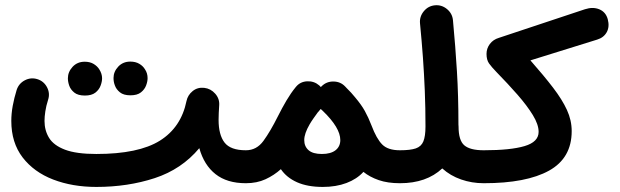

<svg xmlns="http://www.w3.org/2000/svg" viewBox="-20 -677 2435 754"><path d="M24.4 -202.1Q24.4 -231 30 -261.5Q35.6 -292 45.4 -323.7Q53.7 -349.1 77.4 -361.6Q101.1 -374 126.5 -366.2Q151.9 -358.4 164.6 -334.5Q177.2 -310.5 168.9 -285.2Q161.1 -260.7 158 -239.7Q154.8 -218.8 154.8 -202.1Q154.8 -164.6 172.9 -135.3Q190.9 -106 235.4 -89.1Q279.8 -72.3 358.4 -72.3Q523.9 -72.3 607.7 -124.5Q691.4 -176.8 712.4 -280.3Q717.3 -303.7 736.6 -319.3Q755.9 -335 782.2 -332Q807.6 -329.1 825.2 -309.1Q842.8 -289.1 840.8 -263.2Q839.8 -248 839.1 -233.9Q838.4 -219.7 838.4 -206.5Q838.4 -147.5 861.8 -117.2Q885.3 -86.9 945.3 -86.9H945.8Q972.7 -86.9 991.5 -67.9Q1010.3 -48.8 1010.3 -22Q1010.3 4.9 991.5 23.7Q972.7 42.5 945.8 42.5H945.3Q871.6 42.5 826.4 6.8Q781.2 -28.8 762.7 -95.2Q693.4 -12.2 587.6 22.5Q481.9 57.1 358.4 57.1Q264.6 57.1 189 28.1Q113.3 -1 68.8 -58.8Q24.4 -116.7 24.4 -202.1ZM425.8 -370.6Q425.8 -395.5 444.3 -415.3Q462.9 -435.1 491.7 -435.1Q512.2 -435.1 526.9 -426.5Q541.5 -418 549.3 -404.8Q559.6 -389.6 559.6 -370.1Q559.6 -356.9 553.7 -341.3Q547.9 -325.7 533.4 -314.2Q519 -302.7 492.2 -302.7Q465.3 -302.7 450.9 -314.5Q436.5 -326.2 431.2 -341.3Q425.8 -355 425.8 -370.6ZM246.6 -369.6Q246.6 -394.5 265.1 -414.6Q283.7 -434.6 312.5 -434.6Q333.5 -434.6 347.9 -425.8Q362.3 -417 370.1 -404.3Q380.9 -387.2 380.9 -369.6Q380.9 -356.4 375 -340.6Q369.1 -324.7 354.5 -313.2Q339.8 -301.8 313.5 -301.8Q286.1 -301.8 271.7 -313.5Q257.3 -325.2 252 -340.3Q246.6 -355.5 246.6 -369.6Z M881.3 -22Q881.3 -48.8 900.1 -67.9Q918.9 -86.9 945.8 -86.9Q987.8 -86.9 1014.6 -123.8Q1041.5 -160.6 1071.8 -221.2Q1087.9 -253.4 1105.2 -282.7Q1122.6 -312 1140.6 -334Q1141.6 -335.4 1142.6 -336.4Q1159.2 -356.4 1186.3 -357.7Q1213.4 -358.9 1233.4 -341.8Q1236.8 -338.9 1240.2 -335L1241.2 -336.4Q1241.2 -336.4 1241.7 -336.9L1242.7 -337.9L1243.7 -338.9Q1262.7 -357.4 1290 -356.9Q1317.4 -356.4 1335.4 -337.4Q1339.4 -333.5 1342.3 -330.1Q1359.9 -313 1374 -295.4Q1398.9 -266.1 1412.8 -241Q1426.8 -215.8 1439 -184.1Q1458.5 -132.3 1481 -109.6Q1503.4 -86.9 1550.3 -86.9H1550.8Q1577.6 -86.9 1596.4 -67.9Q1615.2 -48.8 1615.2 -22Q1615.2 4.9 1596.4 23.7Q1577.6 42.5 1550.8 42.5H1550.3Q1502.4 42.5 1467.3 30.3Q1432.1 18.1 1407.2 -2Q1381.3 26.4 1340.6 41.7Q1299.8 57.1 1247.6 57.1Q1188 57.1 1146.7 38.8Q1105.5 20.5 1083 -12.7Q1056.6 11.2 1022.7 26.9Q988.8 42.5 945.8 42.5Q918.9 42.5 900.1 23.7Q881.3 4.9 881.3 -22ZM1242.2 -246.6Q1240.7 -248 1239.3 -249Q1234.9 -243.7 1230 -237.8L1228 -235.8Q1219.7 -224.6 1211.2 -212.4Q1202.6 -200.2 1195.8 -188.5Q1174.8 -152.3 1174.8 -127Q1174.8 -102.1 1191.7 -87.2Q1208.5 -72.3 1244.1 -72.3Q1278.8 -72.3 1297.6 -86.9Q1316.4 -101.6 1316.4 -127Q1316.4 -175.3 1248 -241.2Q1245.1 -244.1 1242.2 -246.6Z M1486.3 -22Q1486.3 -48.8 1505.1 -67.9Q1523.9 -86.9 1550.8 -86.9Q1591.3 -86.9 1612.8 -94.2Q1634.3 -101.6 1642.6 -121.8Q1650.9 -142.1 1650.9 -180.2Q1650.9 -254.9 1648.2 -320.6Q1645.5 -386.2 1640.9 -450.9Q1636.2 -515.6 1629.4 -585.4Q1627 -611.8 1644.3 -632.8Q1661.6 -653.8 1688 -656.2Q1714.4 -658.7 1735.4 -641.4Q1756.3 -624 1758.8 -597.7Q1768.6 -493.2 1774.4 -397Q1780.3 -300.8 1780.3 -188Q1780.8 -184.1 1780.8 -180.2Q1780.8 -125.5 1803.5 -106.2Q1826.2 -86.9 1879.4 -86.9H1879.9Q1906.7 -86.9 1925.5 -67.9Q1944.3 -48.8 1944.3 -22Q1944.3 4.9 1925.5 23.7Q1906.7 42.5 1879.9 42.5H1879.4Q1833 42.5 1790.8 27.8Q1748.5 13.2 1716.8 -15.6Q1654.8 42.5 1550.8 42.5Q1523.9 42.5 1505.1 23.7Q1486.3 4.9 1486.3 -22Z M1814.9 -22Q1814.9 -48.8 1834 -67.9Q1853 -86.9 1879.9 -86.9Q1984.9 -86.9 2040 -103.3Q2095.2 -119.6 2095.2 -159.2Q2095.2 -188 2072.5 -225.1Q2049.8 -262.2 2012.2 -305.2Q1974.6 -348.1 1929.7 -394Q1910.2 -414.1 1900.4 -428Q1890.6 -441.9 1890.6 -465.3Q1890.6 -486.8 1903.6 -504.2Q1916.5 -521.5 1939 -528.3L2276.9 -640.6Q2308.6 -650.9 2333.7 -640.4Q2358.9 -629.9 2366.7 -601.6Q2374.5 -572.3 2362.8 -550.8Q2351.1 -529.3 2325.2 -521.5L2063 -439.9Q2116.2 -379.4 2152.1 -332.5Q2188 -285.6 2206.5 -245.1Q2225.1 -204.6 2225.1 -162.1Q2225.1 -56.2 2136 -6.8Q2046.9 42.5 1879.9 42.5Q1853 42.5 1834 23.7Q1814.9 4.9 1814.9 -22Z"/></svg>

Font: Mikhak Bold
Style: Regular
Weight: 700
Designer: Amin Abedi
Version: Version 3.3